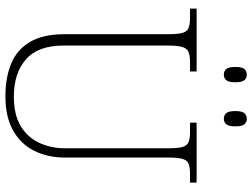

<svg xmlns="http://www.w3.org/2000/svg" viewBox="-134 -810 954 727"><g transform="rotate(90 343.5 -447.0)"><path d="M345 10Q274 10 221 -12Q168 -34 139 -83.5Q110 -133 110 -214V-606Q110 -643 105 -660.5Q100 -678 86.5 -683.5Q73 -689 48 -689H13V-714H251V-689H215Q191 -689 177.5 -683.5Q164 -678 158.5 -660Q153 -642 153 -605V-210Q153 -113 205.5 -67.5Q258 -22 346 -22Q415 -22 458 -48Q501 -74 521.5 -118.5Q542 -163 542 -216V-606Q542 -643 537 -660.5Q532 -678 518.5 -683.5Q505 -689 481 -689H445V-714H672V-689H639Q614 -689 600.5 -683.5Q587 -678 582 -660Q577 -642 577 -605V-215Q577 -150 551.5 -99Q526 -48 474.5 -19Q423 10 345 10ZM430 -817Q417 -817 409 -826Q401 -835 401 -861Q401 -886 409 -895Q417 -904 430 -904Q443 -904 451 -895Q459 -886 459 -861Q459 -835 451 -826Q443 -817 430 -817ZM263 -817Q250 -817 242 -826Q234 -835 234 -861Q234 -886 242 -895Q250 -904 263 -904Q276 -904 284 -895Q292 -886 292 -861Q292 -835 284 -826Q276 -817 263 -817Z"/></g></svg>

Font: Noto Serif Gujarati ExtraLight
Style: Regular
Weight: 250
Version: Version 2.102